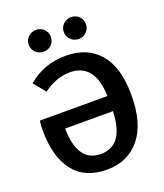

<svg xmlns="http://www.w3.org/2000/svg" viewBox="-165 -1019 973 1142"><g transform="rotate(-20 322.0 -448.0)"><path d="M200 -773Q170 -773 149.5 -793Q129 -813 129 -842Q129 -871 149.5 -891Q170 -911 200 -911Q229 -911 249 -891Q269 -871 269 -842Q269 -813 249 -793Q229 -773 200 -773ZM421 -773Q392 -773 371.5 -793Q351 -813 351 -842Q351 -871 371.5 -891Q392 -911 421 -911Q451 -911 471 -891Q491 -871 491 -842Q491 -813 471 -793Q451 -773 421 -773ZM312 -706Q449 -706 525 -617Q601 -528 601 -354Q601 -173 523.5 -79Q446 15 315 15Q175 15 104 -76.5Q33 -168 33 -337Q33 -358 37 -396H465Q458 -605 302 -605Q215 -605 134 -544L72 -619Q174 -706 312 -706ZM312 -85Q382 -85 421 -136Q460 -187 465 -300H162Q165 -85 312 -85Z"/></g></svg>

Font: FiraGO Medium
Style: Regular
Weight: 500
Designer: bBox Type
Foundry: bBox Type GmbH
Version: Version 1.001;PS 001.001;hotconv 1.0.88;makeotf.lib2.5.64775